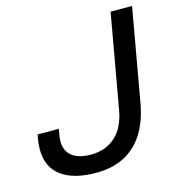

<svg xmlns="http://www.w3.org/2000/svg" viewBox="-104 -778 823 882"><g transform="rotate(-15 307.0 -337.0)"><path d="M247 12Q140 12 81.5 -31Q23 -74 23 -159Q23 -170 24.5 -185.5Q26 -201 31 -228H132Q127 -201 125.5 -189.5Q124 -178 124 -171Q124 -124 155.5 -99.5Q187 -75 245 -75Q315 -75 361.5 -117Q408 -159 422 -241L501 -686H603L526 -251Q511 -162 473.5 -103.5Q436 -45 379 -16.5Q322 12 247 12Z"/></g></svg>

Font: Archivo SemiExpanded
Style: Italic
Weight: 400
Width: 6
Italic angle: -10°
Designer: Hector Gatti
Foundry: Omnibus-Type
Version: Version 2.001